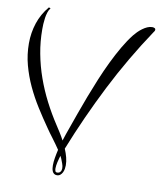

<svg xmlns="http://www.w3.org/2000/svg" viewBox="-93 -747 841 1007"><g transform="rotate(10 327.5 -243.0)"><path d="M94.7 -668.9Q86.4 -659.7 81.8 -645Q77.1 -630.4 74.7 -614.3Q72.3 -598.1 71.5 -582Q70.8 -565.9 70.8 -554.2Q70.8 -488.3 82.8 -424.8Q94.7 -361.3 116.2 -300.8Q137.7 -240.2 167.2 -182.6Q196.8 -125 232.4 -70.8Q242.7 -55.2 254.4 -36.6Q266.1 -18.1 276.9 2.4Q282.7 -16.1 288.6 -33.4Q294.4 -50.8 299.8 -64.9Q314 -104.5 330.3 -150.9Q346.7 -197.3 365.5 -246.3Q384.3 -295.4 405 -345.5Q425.8 -395.5 448.5 -442.4Q471.2 -489.3 495.4 -530.8Q519.5 -572.3 545.4 -605Q552.7 -614.3 563.2 -624.8Q573.7 -635.3 585.9 -644.3Q598.1 -653.3 611.3 -659.2Q624.5 -665 637.7 -665Q643.1 -665 648.9 -662.6Q654.8 -660.2 654.8 -653.8Q654.8 -649.9 652.8 -646.5Q650.9 -643.1 648.4 -640.1Q541 -479.5 454.1 -308.1Q367.2 -136.7 295.9 42.5Q305.2 64.5 310.8 85.9Q316.4 107.4 316.4 127.9Q316.4 136.2 314.7 146.5Q313 156.7 308.6 165.8Q304.2 174.8 296.9 180.9Q289.6 187 278.8 187Q269 187 263.2 182.1Q257.3 177.2 254.4 170.2Q251.5 163.1 250.5 154.8Q249.5 146.5 249.5 139.2Q249.5 121.1 253.2 99.4Q256.8 77.6 262.2 54.7Q253.4 41.5 243.4 27.6Q233.4 13.7 223.4 0.2Q213.4 -13.2 204.3 -25.4Q195.3 -37.6 188.5 -47.9Q155.8 -94.7 124.5 -144.3Q93.3 -193.8 68.8 -246.3Q44.4 -298.8 29.5 -354.2Q14.6 -409.7 14.6 -469.2Q14.6 -525.4 31.7 -577.4Q48.8 -629.4 85.4 -672.9ZM286.6 97.2Q285.2 93.8 283.4 90.6Q281.7 87.4 279.8 83.5Q279.3 84.5 279.3 85.2Q279.3 85.9 278.8 86.9Q276.9 94.2 274.4 102.5Q272 110.8 270 119.6Q268.1 128.4 266.8 137Q265.6 145.5 265.6 152.8Q265.6 159.2 267.6 166Q269.5 172.9 277.8 172.9Q289.1 172.9 294.9 165.3Q300.8 157.7 300.8 147Q300.8 134.3 295.9 121.6Q291 108.9 286.6 97.2Z"/></g></svg>

Font: Montez
Style: Regular
Weight: 400
Designer: Astigmatic (AOETI)
Foundry: Astigmatic (AOETI)
Version: Version 1.000